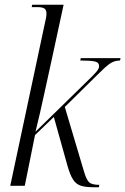

<svg xmlns="http://www.w3.org/2000/svg" viewBox="-20 -780 526 806"><path d="M372 6Q339 6 319 -0.5Q299 -7 286.5 -26.5Q274 -46 263 -85L206 -289L127 -213L84 0H23L170 -690Q172 -697 173.5 -706Q175 -715 175 -723Q175 -739 166 -744.5Q157 -750 140 -750H113L115 -760H247L199 -538Q183 -466 165.5 -385Q148 -304 129 -227L353 -446Q373 -465 384.5 -478.5Q396 -492 396 -502Q396 -518 378 -522Q360 -526 317 -526L319 -536H486L484 -526Q459 -526 440 -512Q421 -498 391 -468L252 -331L332 -62Q342 -27 353.5 -15.5Q365 -4 397 -4L395 6Z"/></svg>

Font: Noto Serif Display ExtraCondensed Light
Style: Italic
Weight: 300
Width: 2
Italic angle: -12°
Designer: Monotype Design Team
Foundry: Monotype Imaging Inc.
Version: Version 2.009